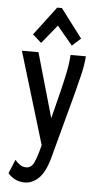

<svg xmlns="http://www.w3.org/2000/svg" viewBox="-59 -723 492 935"><g transform="rotate(5 187.5 -256.0)"><path d="M98 175Q50 175 16 137L44 69Q56 83 69 92Q82 101 99 101Q124 101 137 73.5Q150 46 164 -9L165 -13L29 -463H110L200 -148L234 -283Q245 -328 254.5 -373Q264 -418 267 -463H342Q338 -416 326 -367Q314 -318 302 -272L216 48Q197 116 166 145.5Q135 175 98 175ZM119 -509 76 -547 182 -687H205L311 -547L269 -509L193 -600Z"/></g></svg>

Font: Inconsolata Condensed SemiBold
Style: Regular
Weight: 600
Width: 3
Monospace: yes
Designer: Raph Levien, Cyreal, Brenton Simpson
Foundry: Raph Levien, Cyreal, Google
Version: Version 3.100; ttfautohint (v1.8.4.7-5d5b)